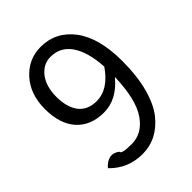

<svg xmlns="http://www.w3.org/2000/svg" viewBox="-216 -860 986 986"><g transform="rotate(-45 277.5 -367.0)"><path d="M165 -629Q130 -583 130 -508Q130 -433 163 -389Q197 -346 261 -346Q347 -346 414 -444Q407 -557 366 -616Q325 -675 254 -675Q201 -675 165 -629ZM58 -62Q109 -119 160 -80Q157 -63 233 -63Q309 -63 359 -135Q410 -208 415 -368Q341 -278 246 -278Q152 -278 98 -337Q44 -397 44 -505Q44 -613 105 -680Q166 -747 254 -747Q364 -747 432 -657Q500 -567 500 -398Q500 -291 478 -209Q456 -128 418 -80Q343 13 236 13Q130 13 58 -62Z"/></g></svg>

Font: Swei Toothpaste CJK TC
Style: Regular
Weight: 400
Version: Version 1.0